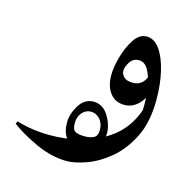

<svg xmlns="http://www.w3.org/2000/svg" viewBox="-90 -263 490 489"><g transform="rotate(15 155.0 -18.5)"><path d="M305.7 -49.3Q305.7 10.7 285.4 51Q265.1 91.3 235.4 115.7Q205.6 140.1 175.5 150.6Q145.5 161.1 125.5 161.1Q85 161.1 42.7 141.6Q0.5 122.1 -24.9 102.5L-21.5 95.7Q20 108.4 66.4 108.4Q144.5 108.4 204.1 75.4Q263.7 42.5 282.7 -26.4ZM273.4 24.9Q279.3 1.5 279.3 -29.8Q279.3 -54.7 274.9 -78.9Q270.5 -103 261.2 -118.9Q252 -134.8 236.8 -134.8Q221.7 -134.8 213.4 -121.8Q205.1 -108.9 205.1 -98.6Q205.1 -89.8 212.2 -82.5Q219.2 -75.2 236.3 -75.2Q251 -75.2 260.5 -84.2Q270 -93.3 272 -106.9L286.1 -65.4Q280.3 -43.5 264.9 -29.3Q249.5 -15.1 229.5 -15.1Q205.6 -15.1 191.9 -33Q178.2 -50.8 178.2 -80.1Q178.2 -100.1 185.8 -127.9Q193.4 -155.8 207.3 -177Q221.2 -198.2 240.2 -198.2Q260.7 -198.2 275.4 -177.5Q290 -156.7 297.9 -122.8Q305.7 -88.9 305.7 -49.3Q300.3 -24.9 292 -7.1Q283.7 10.7 273.4 24.9ZM152.8 120.1Q122.6 120.1 111.6 105.2Q100.6 90.3 100.6 65.9Q100.6 43.5 114.7 20.3Q128.9 -2.9 152.8 -2.9Q177.2 -2.9 191.7 20.3Q206.1 43.5 206.1 65.9Q206.1 90.3 194.6 105.2Q183.1 120.1 152.8 120.1ZM152.8 88.4Q166.5 88.4 176.5 83.7Q186.5 79.1 186.5 62.5Q186.5 45.4 176.5 34.4Q166.5 23.4 152.8 23.4Q139.2 23.4 129.6 34.4Q120.1 45.4 120.1 62.5Q120.1 80.6 129.6 84.5Q139.2 88.4 152.8 88.4Z"/></g></svg>

Font: Lateef Light
Style: Regular
Weight: 300
Designer: SIL International
Foundry: SIL International
Version: Version 4.200